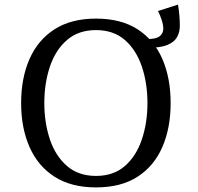

<svg xmlns="http://www.w3.org/2000/svg" viewBox="-20 -801 863 836"><path d="M398 15Q290 15 217.5 -31.5Q145 -78 108.5 -161Q72 -244 72 -352Q72 -461 108.5 -544Q145 -627 217.5 -673.5Q290 -720 398 -720Q507 -720 579 -673.5Q651 -627 687 -544Q723 -461 723 -352Q723 -244 687 -161Q651 -78 579 -31.5Q507 15 398 15ZM398 -35Q474 -35 523.5 -78Q573 -121 597.5 -193.5Q622 -266 622 -352Q622 -439 597.5 -511.5Q573 -584 523.5 -627Q474 -670 398 -670Q322 -670 272 -627Q222 -584 197.5 -511.5Q173 -439 173 -352Q173 -266 197.5 -193.5Q222 -121 272 -78Q322 -35 398 -35ZM577 -593V-630H607Q659 -630 675 -643Q691 -656 691 -676Q691 -693 683.5 -715.5Q676 -738 668 -753L755 -781Q759 -757 761 -733.5Q763 -710 763 -689Q763 -661 751 -639.5Q739 -618 709.5 -605.5Q680 -593 626 -593Z"/></svg>

Font: Andada Pro
Style: Regular
Weight: 400
Designer: Carolina Giovagnoli
Foundry: Huerta Tipografica
Version: Version 3.003